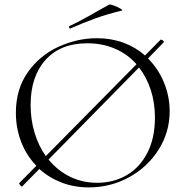

<svg xmlns="http://www.w3.org/2000/svg" viewBox="-20 -802 806 834"><path d="M717 -319Q717 -228 669 -152Q621 -76 540.5 -32Q460 12 366 12Q302 12 247.5 -9Q193 -30 151 -68L77 7Q77 8 75 8Q72 8 67 2Q62 -4 64 -7L138 -82Q95 -126 72 -185.5Q49 -245 49 -312Q49 -415 101 -488.5Q153 -562 234.5 -599Q316 -636 401 -636Q463 -636 516 -616.5Q569 -597 610 -561L677 -629L679 -630Q684 -630 689 -625Q694 -620 691 -618L623 -548Q668 -503 692.5 -443Q717 -383 717 -319ZM179 -124 573 -523Q534 -567 479.5 -590.5Q425 -614 359 -614Q243 -614 178 -542Q113 -470 113 -346Q113 -283 130 -226Q147 -169 179 -124ZM653 -291Q653 -356 635 -411Q617 -466 584 -509L191 -109Q230 -61 284 -34.5Q338 -8 402 -8Q473 -8 530 -41Q587 -74 620 -138Q653 -202 653 -291ZM285 -678Q281 -678 280 -682.5Q279 -687 282 -689Q328 -710 404 -754L454 -782Q458 -784 474.5 -778Q491 -772 503.5 -764.5Q516 -757 509 -756Q447 -741 395.5 -722.5Q344 -704 287 -679Z"/></svg>

Font: Cormorant Garamond Light
Style: Regular
Weight: 300
Designer: Christian Thalmann (Catharsis Fonts)
Version: Version 3.000